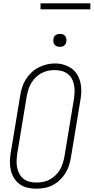

<svg xmlns="http://www.w3.org/2000/svg" viewBox="-20 -1128 564 1156"><path d="M198 8Q171 8 145 2Q119 -4 98.5 -19Q78 -34 64.5 -56Q51 -78 45 -103.5Q39 -129 39.5 -156Q40 -183 45 -210L102 -555Q106 -580 114 -604.5Q122 -629 136 -651Q150 -673 169.5 -691.5Q189 -710 212.5 -722Q236 -734 261 -740Q286 -746 311 -746Q338 -746 363.5 -738.5Q389 -731 410 -716.5Q431 -702 444.5 -679.5Q458 -657 464 -632Q470 -607 469.5 -579.5Q469 -552 464 -525L407 -180Q403 -155 395 -130.5Q387 -106 373 -84Q359 -62 339.5 -43.5Q320 -25 296.5 -13Q273 -1 248 3.5Q223 8 198 8ZM199 -29Q220 -29 240.5 -33Q261 -37 279.5 -47Q298 -57 314 -72.5Q330 -88 341 -106.5Q352 -125 358 -145Q364 -165 368 -186L425 -531Q428 -552 429 -573.5Q430 -595 426 -615.5Q422 -636 412.5 -654Q403 -672 386.5 -684Q370 -696 349.5 -701Q329 -706 308 -706Q287 -706 267 -701.5Q247 -697 228.5 -687Q210 -677 194.5 -661.5Q179 -646 168 -627.5Q157 -609 151 -589.5Q145 -570 141 -549L84 -204Q81 -183 80 -161.5Q79 -140 83 -120Q87 -100 96.5 -82Q106 -64 121.5 -51.5Q137 -39 157.5 -34Q178 -29 199 -29ZM340 -846Q331 -846 322.5 -849Q314 -852 308.5 -859Q303 -866 301.5 -875.5Q300 -885 302 -895Q303 -901 306 -907Q309 -913 315 -917Q321 -921 327.5 -922.5Q334 -924 340 -924Q350 -924 358.5 -921Q367 -918 372.5 -911Q378 -904 379.5 -894.5Q381 -885 379 -875Q378 -869 374.5 -863Q371 -857 365.5 -853Q360 -849 353.5 -847.5Q347 -846 340 -846ZM224 -1072V-1108H524V-1072Z"/></svg>

Font: Iosevka Slab XLtObl
Style: Regular
Weight: 200
Italic angle: -9°
Monospace: yes
Designer: Belleve Invis
Foundry: Belleve Invis
Version: Version 11.1.1; ttfautohint (v1.8.3)